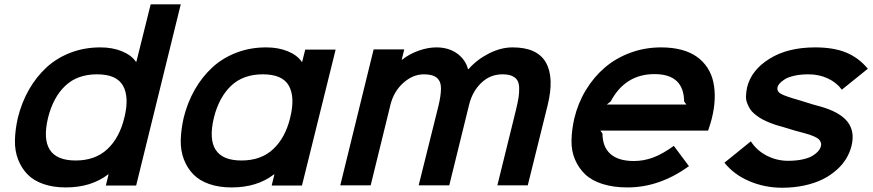

<svg xmlns="http://www.w3.org/2000/svg" viewBox="-20 -860 4049 891"><path d="M557.1 -314Q580.6 -408.7 551 -461.9Q521.5 -515.1 430.2 -515.1Q338.9 -515.1 282.7 -461.7Q226.6 -408.2 203.1 -314Q155.3 -115.2 331.1 -115.2Q421.9 -115.2 478.3 -168Q534.7 -220.7 557.1 -314ZM818.8 -839.8 611.8 1H471.2L483.9 -50.8H481.9Q403.3 9.8 285.2 9.8Q226.6 9.8 181.2 -6.1Q135.7 -22 107.7 -50.8Q79.6 -79.6 64 -119.9Q48.3 -160.2 49.3 -209Q50.3 -257.8 63 -314Q80.6 -384.8 114.3 -443.8Q147.9 -502.9 195.6 -546.9Q243.2 -590.8 307.4 -615.5Q371.6 -640.1 445.8 -640.1Q501.5 -640.1 545.4 -622.3Q589.4 -604.5 610.8 -573.2H612.8L679.2 -839.8Z M1326.7 -314Q1350.1 -408.7 1320.6 -461.9Q1291 -515.1 1199.7 -515.1Q1108.4 -515.1 1052.2 -461.7Q996.1 -408.2 972.7 -314Q924.8 -115.2 1100.6 -115.2Q1191.4 -115.2 1247.8 -168Q1304.2 -220.7 1326.7 -314ZM1537.6 -629.9 1381.3 1H1240.7L1253.4 -50.8H1251.5Q1172.9 9.8 1054.7 9.8Q996.1 9.8 950.7 -6.1Q905.3 -22 877.2 -50.8Q849.1 -79.6 833.5 -119.9Q817.9 -160.2 818.8 -209Q819.8 -257.8 832.5 -314Q850.1 -384.8 883.8 -443.8Q917.5 -502.9 965.1 -546.9Q1012.7 -590.8 1076.9 -615.5Q1141.1 -640.1 1215.3 -640.1Q1271 -640.1 1314.9 -622.3Q1358.9 -604.5 1380.4 -573.2H1382.3L1396.5 -629.9Z M2521 -370.1 2429.2 0H2288.1L2374 -348.1Q2382.8 -383.8 2386.5 -408Q2390.1 -432.1 2389.2 -454.1Q2388.2 -476.1 2379.9 -488.5Q2371.6 -501 2355 -508.1Q2338.4 -515.1 2312 -515.1Q2254.9 -515.1 2213.6 -475.6Q2172.4 -436 2157.2 -375L2064.9 0H1922.9L2015.1 -370.1Q2026.4 -418 2026.4 -450.2Q2026.4 -482.4 2007.3 -498.8Q1988.3 -515.1 1947.3 -515.1Q1896.5 -515.1 1852.1 -475.8Q1807.6 -436.5 1792 -374L1700.2 0H1559.1L1713.9 -630.9H1856L1844.2 -583H1846.2Q1879.4 -609.4 1922.6 -624.8Q1965.8 -640.1 2004.9 -640.1Q2061.5 -640.1 2100.8 -612.1Q2140.1 -584 2151.9 -539.1H2154.3Q2192.4 -583 2248.3 -611.6Q2304.2 -640.1 2358.9 -640.1Q2473.1 -640.1 2513.2 -570.1Q2553.2 -500 2521 -370.1Z M2795.9 -375H3165L3154.8 -389.2Q3153.3 -516.1 3017.1 -516.1Q2881.3 -516.1 2814 -389.2ZM3283.2 -310.1Q3279.8 -294.4 3266.1 -253.9H2766.1L2775.9 -240.2Q2775.9 -178.7 2812.5 -145.8Q2849.1 -112.8 2921.9 -112.8Q2968.3 -112.8 3012.5 -129.6Q3056.6 -146.5 3106.9 -183.1L3177.2 -88.9Q3040.5 9.8 2892.1 9.8Q2826.7 9.8 2776.4 -6.1Q2726.1 -22 2695.8 -50.8Q2665.5 -79.6 2648.4 -119.6Q2631.3 -159.7 2632.1 -207.5Q2632.8 -255.4 2645 -310.1Q2662.1 -381.3 2698.7 -441.9Q2735.4 -502.4 2786.6 -546.4Q2837.9 -590.3 2905.3 -615.2Q2972.7 -640.1 3047.9 -640.1Q3100.6 -640.1 3143.1 -628.7Q3185.5 -617.2 3214.8 -595.9Q3244.1 -574.7 3263.4 -544.9Q3282.7 -515.1 3290.5 -478.3Q3298.3 -441.4 3296.6 -399.2Q3294.9 -356.9 3283.2 -310.1Z M3931.6 -183.1Q3923.8 -151.9 3906.7 -123.5Q3889.6 -95.2 3861.6 -70.6Q3833.5 -45.9 3797.4 -27.8Q3761.2 -9.8 3712.9 0.7Q3664.6 11.2 3609.4 11.2Q3528.8 11.2 3457.3 -19.3Q3385.7 -49.8 3341.8 -105L3464.4 -204.1Q3491.2 -162.1 3537.8 -137.9Q3584.5 -113.8 3636.7 -113.8Q3675.3 -113.8 3705.1 -120.4Q3734.9 -127 3751.7 -137.7Q3768.6 -148.4 3777.3 -158.7Q3786.1 -168.9 3788.6 -179.2Q3792 -186.5 3790.3 -194.8Q3788.6 -203.1 3782.5 -210.7Q3776.4 -218.3 3758.5 -226.6Q3740.7 -234.9 3712.4 -242.2Q3672.4 -252 3609.4 -272Q3588.9 -277.3 3571.8 -283.2Q3554.7 -289.1 3537.1 -296.9Q3519.5 -304.7 3506.1 -313.2Q3492.7 -321.8 3479.7 -332.8Q3466.8 -343.8 3459.5 -356Q3452.1 -368.2 3446.5 -383.5Q3440.9 -398.9 3441.9 -416.3Q3442.9 -433.6 3446.8 -454.1Q3466.3 -534.7 3551 -587.4Q3635.7 -640.1 3762.7 -640.1Q3848.6 -640.1 3907 -616Q3965.3 -591.8 4007.3 -541L3886.7 -443.8Q3862.3 -477.1 3821.5 -496.1Q3780.8 -515.1 3731.4 -515.1Q3694.8 -515.1 3666 -508.5Q3637.2 -502 3621.6 -491.9Q3606 -481.9 3598.1 -472.9Q3590.3 -463.9 3588.4 -456.1Q3583.5 -435.5 3605.5 -423.8Q3627.4 -412.1 3692.4 -394Q3765.1 -370.6 3785.6 -366.2Q3876.5 -340.8 3912.4 -295.7Q3948.2 -250.5 3931.6 -183.1Z"/></svg>

Font: Sinkin Sans 600 SemiBold Italic
Style: Regular
Weight: 600
Italic angle: -112°
Designer: Keith Bates
Foundry: K-Type
Version: Sinkin Sans (version 1.0)  by Keith Bates   •   © 2014   www